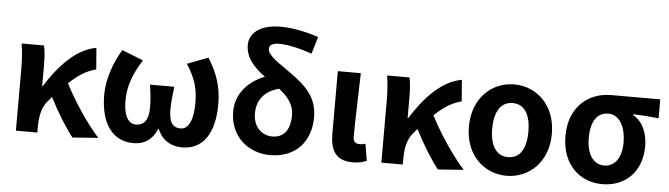

<svg xmlns="http://www.w3.org/2000/svg" viewBox="-50 -1015 4289 1231"><g transform="rotate(5 2095.0 -399.0)"><path d="M609 0C532 -85 441 -222 385 -332C448 -390 499 -422 558 -436L547 -574C419 -552 311 -436 226 -300H222V-423C222 -475 220 -525 211 -560H67C77 -503 79 -437 79 -393V0H217V-32C217 -113 231 -169 271 -212L291 -235C342 -135 397 -47 444 12Z M835 14C901 14 956 -15 987 -91H991C1021 -15 1084 14 1150 14C1282 14 1357 -92 1357 -283C1357 -403 1321 -490 1268 -574L1134 -523C1191 -433 1210 -371 1210 -274C1210 -163 1177 -106 1130 -106C1083 -106 1054 -134 1054 -219C1054 -270 1059 -305 1066 -369H910C919 -305 923 -270 923 -219C923 -140 891 -106 842 -106C790 -106 762 -162 762 -251C762 -350 794 -429 851 -520L714 -574C662 -491 623 -379 623 -279C623 -88 707 14 835 14Z M1719 -106C1653 -106 1596 -156 1596 -245C1596 -336 1651 -393 1737 -415C1792 -372 1834 -324 1834 -252C1834 -154 1790 -106 1719 -106ZM1957 -767C1876 -794 1789 -812 1712 -812C1575 -812 1512 -749 1512 -678C1512 -592 1573 -532 1639 -484C1540 -444 1456 -365 1456 -243C1456 -82 1577 14 1715 14C1879 14 1976 -94 1976 -252C1976 -376 1908 -444 1809 -516C1724 -578 1649 -619 1649 -665C1649 -686 1667 -702 1711 -702C1768 -702 1841 -686 1924 -657Z M2247 14C2291 14 2315 6 2337 -4L2319 -112C2307 -108 2294 -106 2285 -106C2255 -106 2240 -117 2240 -152C2240 -257 2247 -423 2250 -560H2102V-159C2102 -54 2136 14 2247 14Z M2961 0C2884 -85 2793 -222 2737 -332C2800 -390 2851 -422 2910 -436L2899 -574C2771 -552 2663 -436 2578 -300H2574V-423C2574 -475 2572 -525 2563 -560H2419C2429 -503 2431 -437 2431 -393V0H2569V-32C2569 -113 2583 -169 2623 -212L2643 -235C2694 -135 2749 -47 2796 12Z M3237 14C3379 14 3504 -94 3504 -279C3504 -466 3379 -574 3237 -574C3095 -574 2970 -466 2970 -279C2970 -94 3095 14 3237 14ZM3237 -106C3159 -106 3120 -173 3120 -279C3120 -386 3159 -454 3237 -454C3315 -454 3353 -386 3353 -279C3353 -173 3315 -106 3237 -106Z M3853 14C4000 14 4107 -86 4107 -251C4107 -342 4072 -412 4012 -445V-450C4072 -448 4115 -445 4177 -438V-560H3860C3722 -560 3592 -467 3592 -274C3592 -88 3710 14 3853 14ZM3855 -106C3787 -106 3742 -168 3742 -274C3742 -390 3788 -440 3855 -440C3927 -440 3967 -360 3967 -265C3967 -165 3923 -106 3855 -106Z"/></g></svg>

Font: Noto Sans CJK KR Bold
Style: Regular
Weight: 700
Designer: Ryoko NISHIZUKA (kana & ideographs); Paul D. Hunt (Latin, Greek & Cyrillic); Wenlong ZHANG (bopomofo); Sandoll Communica
Foundry: Adobe Systems Incorporated
Version: Version 1.004;PS 1.004;hotconv 1.0.82;makeotf.lib2.5.63406